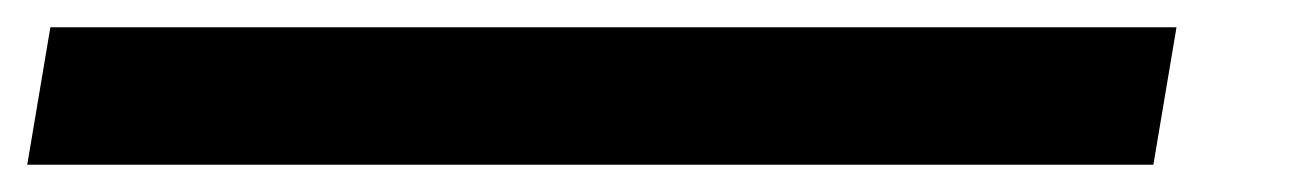

<svg xmlns="http://www.w3.org/2000/svg" viewBox="-77 56 954 141"><path d="M-57 177 -40 76H787L770 177Z"/></svg>

Font: Georama Extended SemiBold
Style: Italic
Weight: 600
Width: 7
Italic angle: -9°
Designer: Jean-Baptiste Levee
Foundry: Production Type
Version: Version 1.000